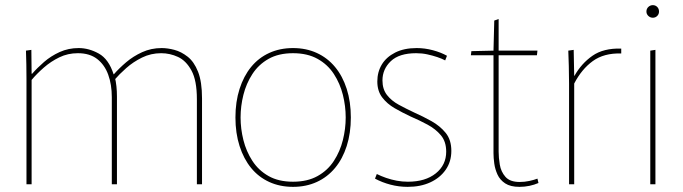

<svg xmlns="http://www.w3.org/2000/svg" viewBox="-20 -717 2657 747"><path d="M83 -411Q83 -441 82.5 -466.5Q82 -492 81 -520L102 -523L103 -430H105Q125 -453 151.5 -476Q178 -499 212 -514.5Q246 -530 286 -530Q326 -530 364.5 -508.5Q403 -487 422 -428H423Q443 -451 470.5 -474.5Q498 -498 533 -514Q568 -530 609 -530Q632 -530 658.5 -523Q685 -516 710 -496.5Q735 -477 750.5 -438Q766 -399 766 -334V0H746V-331Q746 -404 725 -442.5Q704 -481 672.5 -495.5Q641 -510 607 -510Q567 -510 532.5 -493Q498 -476 471 -452Q444 -428 425 -406L427 -416Q431 -400 433 -381Q435 -362 435 -341V0H415V-339Q415 -388 401 -426.5Q387 -465 358 -487.5Q329 -510 283 -510Q244 -510 211 -494Q178 -478 150.5 -454Q123 -430 103 -406V0H83Z M1120 10Q1069 10 1027.5 -9Q986 -28 957 -63.5Q928 -99 912 -149Q896 -199 896 -260Q896 -321 912 -371Q928 -421 957 -456.5Q986 -492 1027.5 -511Q1069 -530 1120 -530Q1171 -530 1212.5 -511Q1254 -492 1283.5 -456.5Q1313 -421 1329 -371Q1345 -321 1345 -260Q1345 -199 1329 -149Q1313 -99 1283.5 -63.5Q1254 -28 1212.5 -9Q1171 10 1120 10ZM1120 -10Q1176 -10 1215.5 -32Q1255 -54 1279 -91Q1303 -128 1314 -172Q1325 -216 1325 -260Q1325 -304 1314 -348Q1303 -392 1279 -429Q1255 -466 1215.5 -488Q1176 -510 1120 -510Q1064 -510 1025 -488Q986 -466 962 -429Q938 -392 927 -348Q916 -304 916 -260Q916 -216 927 -172Q938 -128 962 -91Q986 -54 1025 -32Q1064 -10 1120 -10Z M1566 10Q1532 10 1499.5 1.5Q1467 -7 1439 -22L1446 -40Q1462 -32 1482 -25Q1502 -18 1523.5 -14Q1545 -10 1567 -10Q1635 -10 1675.5 -42.5Q1716 -75 1716 -127Q1716 -166 1695.5 -190.5Q1675 -215 1643.5 -232Q1612 -249 1577 -264Q1545 -279 1515.5 -296Q1486 -313 1467 -338Q1448 -363 1448 -400Q1448 -437 1465.5 -466Q1483 -495 1517.5 -512.5Q1552 -530 1601 -530Q1633 -530 1664.5 -521.5Q1696 -513 1719 -500L1712 -482Q1699 -489 1681 -495Q1663 -501 1642.5 -505.5Q1622 -510 1599 -510Q1533 -510 1500.5 -479Q1468 -448 1468 -404Q1468 -370 1485.5 -347.5Q1503 -325 1531.5 -309.5Q1560 -294 1592 -279Q1626 -264 1659 -245.5Q1692 -227 1714 -200Q1736 -173 1736 -130Q1736 -88 1714 -56.5Q1692 -25 1654 -7.5Q1616 10 1566 10Z M2001 10Q1966 10 1945.5 -3.5Q1925 -17 1915.5 -38Q1906 -59 1903 -81Q1900 -103 1900 -121V-502H1812L1814 -518L1900 -520L1903 -637L1920 -643V-520H2071L2069 -502H1920V-127Q1920 -104 1924.5 -76.5Q1929 -49 1946.5 -29Q1964 -9 2002 -9Q2021 -9 2039.5 -13Q2058 -17 2071 -22L2075 -5Q2059 2 2040 6Q2021 10 2001 10Z M2194 0V-392Q2194 -430 2193 -460.5Q2192 -491 2191 -520L2212 -523L2214 -422H2215Q2242 -470 2285 -500Q2328 -530 2397 -528V-509Q2330 -511 2286.5 -479.5Q2243 -448 2214 -392V0Z M2510 -520 2530 -523V0H2510ZM2520 -648Q2510 -648 2502.5 -655Q2495 -662 2495 -672Q2495 -683 2502.5 -690Q2510 -697 2520 -697Q2530 -697 2537 -690Q2544 -683 2544 -672Q2544 -662 2537 -655Q2530 -648 2520 -648Z"/></svg>

Font: Murecho Thin Thin
Style: Regular
Weight: 250
Version: Version 1.010